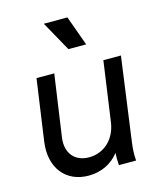

<svg xmlns="http://www.w3.org/2000/svg" viewBox="-119 -884 820 982"><g transform="rotate(-15 290.5 -393.0)"><path d="M229 12C294 12 352 -15 390 -65C389 -43 389 -24 391 0H482C479 -36 481 -63 486 -100L546 -539H453L408 -221C395 -133 332 -78 255 -78C180 -78 135 -130 146 -211L193 -539H99L53 -215C34 -78 109 12 229 12ZM207 -798 295 -640H389L332 -798Z"/></g></svg>

Font: Mluvka Medium
Style: Italic
Weight: 500
Italic angle: -8°
Designer: Modified by Jiří Krblich, Original typeface by Gumpita Rahayu
Foundry: Gumpita Rahayu & Jiří Krblich
Version: Version 2.000;Glyphs 3.1.1 (3134)